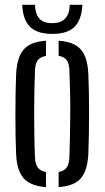

<svg xmlns="http://www.w3.org/2000/svg" viewBox="-20 -777 438 804"><path d="M47.5 -133Q46 -163.5 45.2 -205.2Q44.5 -247 44.5 -293Q44.5 -339 45.2 -384.2Q46 -429.5 47.5 -466.5Q51 -536.5 78.8 -569.2Q106.5 -602 172.5 -606.5V-543Q148 -538.5 137.8 -524.2Q127.5 -510 126.5 -482.5Q125 -442.5 124 -398Q123 -353.5 123 -306.5Q123 -259.5 123.8 -211.8Q124.5 -164 126.5 -118Q127.5 -90.5 138 -75.8Q148.5 -61 172.5 -56.5V6.5Q106.5 1.5 78.2 -31.5Q50 -64.5 47.5 -133ZM225.5 6.5V-56.5Q249.5 -61.5 259.5 -76Q269.5 -90.5 270.5 -116.5Q272 -162 273 -207.2Q274 -252.5 274.2 -298.2Q274.5 -344 273.5 -390.5Q272.5 -437 270.5 -484Q269.5 -511 259.2 -525Q249 -539 225.5 -543.5V-606.5Q270 -603.5 296.5 -587.8Q323 -572 335.5 -542.2Q348 -512.5 350 -466.5Q351.5 -432.5 352.2 -390.5Q353 -348.5 353 -303.8Q353 -259 352.2 -215Q351.5 -171 350 -133Q347.5 -87 335.2 -57.5Q323 -28 296.5 -12.2Q270 3.5 225.5 6.5ZM199 -635Q135.5 -635 105.5 -665Q75.5 -695 73 -757H126.5Q127 -721.5 143.5 -700.8Q160 -680 199 -680Q235.5 -680 253.5 -700Q271.5 -720 272 -757H325Q322 -695 292.5 -665Q263 -635 199 -635Z"/></svg>

Font: Big Shoulders Stencil Text Thin
Style: Regular
Weight: 400
Version: Version 2.001